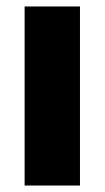

<svg xmlns="http://www.w3.org/2000/svg" viewBox="-20 -573 323 593"><path d="M227 0V-553H56V0Z"/></svg>

Font: Noto Sans Devanagari Condensed Black
Style: Regular
Weight: 900
Width: 3
Designer: Jelle Bosma - Monotype Design Team
Foundry: Monotype Imaging Inc.
Version: Version 2.004